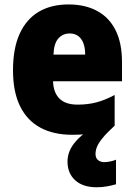

<svg xmlns="http://www.w3.org/2000/svg" viewBox="-20 -582 590 843"><path d="M399.4 93.8Q399.4 111.8 410.4 120.8Q421.4 129.9 437 129.9Q449.7 129.9 464.8 126.7Q480 123.5 489.3 119.1V227.1Q471.7 232.4 449.7 236.3Q427.7 240.2 404.3 240.2Q343.8 240.2 310.1 209.5Q276.4 178.7 276.4 127Q276.4 104.5 285.2 82Q293.9 59.6 314.7 36.4Q335.4 13.2 371.6 -12.7L483.4 -30.3Q447.8 2.4 429.7 24.9Q411.6 47.4 405.5 63.5Q399.4 79.6 399.4 93.8ZM280.8 -562.5Q354 -562.5 406.7 -533.9Q459.5 -505.4 487.5 -449.2Q515.6 -393.1 515.6 -310.1V-225.1H212.9Q214.4 -175.8 241 -149.2Q267.6 -122.6 320.8 -122.6Q365.7 -122.6 403.6 -132.6Q441.4 -142.6 483.4 -165V-30.3Q445.8 -9.3 401.6 0.2Q357.4 9.8 297.4 9.8Q215.3 9.8 157.2 -21.5Q99.1 -52.7 68.1 -115.7Q37.1 -178.7 37.1 -273.4Q37.1 -369.6 66.4 -433.8Q95.7 -498 150.1 -530.3Q204.6 -562.5 280.8 -562.5ZM286.1 -435.1Q256.3 -435.1 236.6 -413.6Q216.8 -392.1 214.8 -342.3H354Q354 -372.1 345.9 -392.8Q337.9 -413.6 322.8 -424.3Q307.6 -435.1 286.1 -435.1Z"/></svg>

Font: Open Sans SemiCondensed ExtraBold
Style: Regular
Weight: 800
Width: 4
Designer: Monotype Design Team
Foundry: Monotype Imaging Inc.
Version: Version 3.000